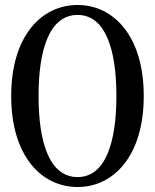

<svg xmlns="http://www.w3.org/2000/svg" viewBox="-20 -736 623 772"><path d="M292 16C435 16 558 -107 558 -350C558 -593 435 -716 292 -716C148 -716 25 -593 25 -350C25 -107 148 16 292 16ZM135 -350C135 -537 179 -676 292 -676C404 -676 448 -537 448 -350C448 -163 404 -24 292 -24C179 -24 135 -163 135 -350Z"/></svg>

Font: RL Madena
Style: Regular
Weight: 400
Designer: I Kadek Wantara Putra
Foundry: Roughlines ID
Version: Version 1.000;Glyphs 3.1.2 (3151)